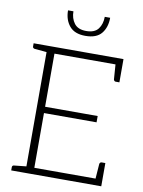

<svg xmlns="http://www.w3.org/2000/svg" viewBox="-98 -983 782 1050"><g transform="rotate(10 293.0 -458.0)"><path d="M117 0V-706H538V-670H161V-375H453V-340H161V-36H539V0ZM500 -23 507 -119Q508 -123 511 -126Q514 -129 518 -129H539V-36ZM499 -683 538 -670V-577H517Q513 -577 510 -580Q507 -583 506 -587ZM130 -706 125 -670 49 -677Q45 -678 42 -680.5Q39 -683 39 -688V-706ZM39 0V-18Q39 -23 42 -26Q45 -29 49 -29L125 -37L130 0ZM310 -795Q250 -795 221.5 -829.5Q193 -864 193 -916H223Q223 -877 243.5 -849.5Q264 -822 310 -822Q357 -822 377 -849Q397 -876 397 -916H427Q427 -863 399.5 -829Q372 -795 310 -795Z"/></g></svg>

Font: Aleo ExtraLight
Style: Regular
Weight: 250
Designer: Alessio Laiso
Foundry: Alessio Laiso
Version: Version 2.001;gftools[0.9.29]